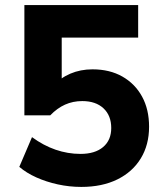

<svg xmlns="http://www.w3.org/2000/svg" viewBox="-20 -725 640 756"><path d="M300 11Q253 11 207.5 1Q162 -9 123 -26.5Q84 -44 56 -68L106 -185Q151 -152 199 -135.5Q247 -119 297 -119Q354 -119 386 -146Q418 -173 418 -221Q418 -270 387.5 -298.5Q357 -327 304 -327Q267 -327 236 -313Q205 -299 178 -271H76V-705H524V-577H223V-388H193Q217 -418 257 -435Q297 -452 344 -452Q412 -452 462 -423.5Q512 -395 539.5 -344.5Q567 -294 567 -226Q567 -155 534.5 -101.5Q502 -48 442 -18.5Q382 11 300 11Z"/></svg>

Font: Nunito Sans 11pt ExtraBold
Style: Regular
Weight: 800
Version: Version 3.101;gftools[0.9.27]